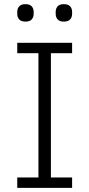

<svg xmlns="http://www.w3.org/2000/svg" viewBox="-20 -904 430 924"><path d="M63 0V-50H165V-648H63V-698H327V-648H225V-50H327V0ZM103 -800Q82 -800 72.5 -810.5Q63 -821 63 -837V-847Q63 -863 72.5 -873.5Q82 -884 103 -884Q123 -884 132.5 -873.5Q142 -863 142 -847V-837Q142 -821 132.5 -810.5Q123 -800 103 -800ZM287 -800Q267 -800 257.5 -810.5Q248 -821 248 -837V-847Q248 -863 257.5 -873.5Q267 -884 287 -884Q308 -884 317.5 -873.5Q327 -863 327 -847V-837Q327 -821 317.5 -810.5Q308 -800 287 -800Z"/></svg>

Font: IBM Plex Sans Hebrew Light
Style: Regular
Weight: 300
Designer: Mike Abbink, Paul van der Laan, Pieter van Rosmalen, Yanek Iontef
Foundry: Bold Monday
Version: Version 1.2